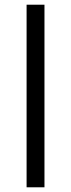

<svg xmlns="http://www.w3.org/2000/svg" viewBox="-20 -796 302 816"><path d="M93 -776H169V0H93Z"/></svg>

Font: Afrihost Sans
Style: Regular
Weight: 400
Designer: Afrihost SP Pty Ltd
Version: Version 1.000